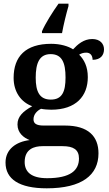

<svg xmlns="http://www.w3.org/2000/svg" viewBox="-20 -786 592 1043"><path d="M208 -616V-606H317C325 -651 340 -712 352 -753V-766H298C267 -723 226 -658 208 -616ZM234 237C425 237 515 165 515 47C515 -45 460 -104 333 -104H217C176 -104 162 -116 162 -138C162 -165 182 -185 203 -195C216 -192 243 -190 258 -190C393 -190 457 -264 457 -367C457 -424 437 -462 410 -489C421 -496 433 -500 449 -500C471 -500 483 -484 483 -461C528 -461 545 -488 545 -518C545 -548 524 -574 481 -574C434 -574 401 -544 377 -518C351 -535 308 -548 258 -548C119 -548 54 -479 54 -363C54 -287 94 -231 155 -209C103 -180 75 -152 75 -110C75 -64 108 -38 141 -25C67 -16 10 25 10 97C10 187 84 237 234 237ZM256 -245C195 -245 174 -288 174 -364C174 -443 194 -492 255 -492C317 -492 336 -445 336 -365C336 -287 317 -245 256 -245ZM236 182C150 182 114 148 114 94C114 24 165 8 211 8H320C379 8 409 27 409 75C409 139 363 182 236 182Z"/></svg>

Font: Noto Serif Georgian SemiBold
Style: Regular
Weight: 600
Designer: Monotype Design Team, Akaki Razmadze
Foundry: Google LLC
Version: Version 2.003